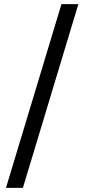

<svg xmlns="http://www.w3.org/2000/svg" viewBox="-20 -760 439 931"><path d="M9 151 278 -740H360L91 151Z"/></svg>

Font: IBM Plex Sans Hebrew Text
Style: Regular
Weight: 450
Designer: Mike Abbink, Paul van der Laan, Pieter van Rosmalen, Yanek Iontef
Foundry: Bold Monday
Version: Version 1.2